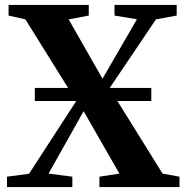

<svg xmlns="http://www.w3.org/2000/svg" viewBox="-20 -763 760 783"><path d="M98.5 -54.5 291 -351 83.5 -684 15 -699.5V-743H342V-699.5L260 -684L398 -442L538.5 -684.5L447 -699.5V-743H700.5V-699.5L616 -684L426.5 -403L643 -55L712 -42.5V0H385.5V-42.5L467 -55L321 -309.5L178 -55L275 -42.5V0H8.5V-42.5ZM597 -404.5V-351H122V-404.5Z"/></svg>

Font: Merriweather 72pt
Style: Bold
Weight: 700
Version: Version 2.100